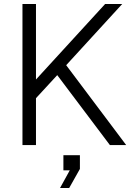

<svg xmlns="http://www.w3.org/2000/svg" viewBox="-20 -730 683 966"><path d="M93 0V-710H161V-330L509 -710H595L313 -402L615 0H533L268 -352L161 -236V0ZM282 216 331 127H299V51H382V120L328 216Z"/></svg>

Font: Geist Light
Style: Regular
Weight: 400
Designer: Basement.studio, Andrés Briganti, Mateo Zaragoza
Foundry: Basement.studio, Vercel, Andrés Briganti, Guido Ferreyra, Mateo Zaragoza
Version: Version 1.401